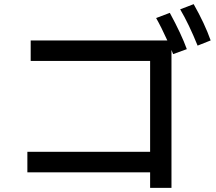

<svg xmlns="http://www.w3.org/2000/svg" viewBox="-20 -891 1040 926"><path d="M914 -871Q967 -778 996 -696L933 -671Q891 -775 849 -846ZM799 -829Q855 -726 881 -654L815 -630L807 -650V15H704V-60H112V-159H704V-597H128V-696H787Q758 -760 733 -804Z"/></svg>

Font: IBM Plex Sans JP Medium
Style: Regular
Weight: 500
Designer: Mike Abbink; Paul van der Laan; Pieter van Rosmalen; Wujin Sim; Yejin Wi; Jinhee Kim; Boomi Park; Yona Kim; Kichan Ma
Foundry: Sandoll Inc.
Version: Version 1.001